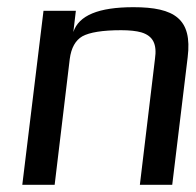

<svg xmlns="http://www.w3.org/2000/svg" viewBox="-20 -514 544 534"><path d="M351 -494C254 -494 199 -471 184 -425L191 -484H101L42 0H132L174 -350C178 -381 190 -402 209 -413C229 -424 265 -430 317 -430C340 -430 359 -428 373 -424C406 -414 417 -391 411 -350L369 0H459L502 -355C515 -461 466 -494 351 -494Z"/></svg>

Font: Gamestation Display
Style: Italic
Weight: 400
Designer: Jonas Hecksher
Foundry: Jonas Hecksher, Playtypeª, e-types AS
Version: Version 1.003